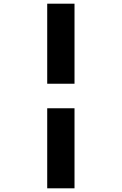

<svg xmlns="http://www.w3.org/2000/svg" viewBox="-20 -821 660 1041"><path d="M384 -367V-801H236V-367ZM384 200V-234H236V200Z"/></svg>

Font: Monaspace Krypton
Style: Bold
Weight: 700
Designer: Riley Cran & the Lettermatic Team
Foundry: Lettermatic
Version: Version 1.200 (Monaspace Krypton)